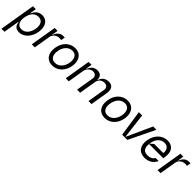

<svg xmlns="http://www.w3.org/2000/svg" viewBox="358 -2061 3773 3773"><g transform="rotate(45 2244.5 -174.5)"><path d="M80.3 204.5 134.9 -126.4H142C148.1 -54 183.6 11.4 286.9 11.4C414.4 11.4 527.7 -98 556.8 -271.3C584.5 -443.2 507.5 -552.6 378.6 -552.6C273.8 -552.6 219.8 -487.2 189.6 -416.2H179.7L201.7 -545.5H120.7L-3.6 204.5ZM157.7 -272.7C177.6 -394.9 245 -477.3 348 -477.3C453.8 -477.3 491.8 -387.8 473 -272.7C453.5 -156.2 384.2 -63.9 279.1 -63.9C178.3 -63.9 136.7 -149.1 157.7 -272.7Z M718 0 775.6 -345.2C787.3 -419 854.4 -473 934.7 -473C956.3 -473 978.7 -468.8 984.4 -467.3L998.6 -552.6C989 -553.3 967 -554 955.3 -554C889.2 -554 826.3 -517 790.5 -416.9H784.8L806.1 -545.5H725.1L634.2 0Z M1210.9 11.4C1354.8 11.4 1469.8 -98 1497.9 -264.2C1524.9 -437.5 1442.8 -552.6 1293.3 -552.6C1147.4 -552.6 1032.3 -443.2 1006.4 -275.6C977.6 -103.7 1059.3 11.4 1210.9 11.4ZM1212.4 -63.9C1101.9 -63.9 1069.2 -157.7 1087.4 -264.2C1104.4 -376.4 1175.8 -477.3 1291.9 -477.3C1400.2 -477.3 1432.9 -382.1 1416.9 -275.6C1397.7 -163 1326.3 -63.9 1212.4 -63.9Z M1661.9 0 1718 -340.9C1730.8 -420.8 1798.7 -477.3 1864.3 -477.3C1927.6 -477.3 1964.8 -435.7 1955.3 -373.6L1893.5 0H1978.7L2036.9 -355.1C2048.7 -425.4 2101.2 -477.3 2178.3 -477.3C2237.6 -477.3 2283.4 -445.7 2270.6 -365.1L2210.2 0H2294L2354.4 -365.1C2375 -493.3 2321.7 -552.6 2224.4 -552.6C2146.3 -552.6 2077.4 -516.7 2044.7 -417.6H2039.1C2039.4 -512.1 1991.5 -552.6 1909.1 -552.6C1838.1 -552.6 1774.1 -518.5 1735.1 -417.6H1728L1749.3 -545.5H1668.3L1578.1 0Z M2669 11.4C2812.9 11.4 2927.9 -98 2956 -264.2C2983 -437.5 2900.9 -552.6 2751.4 -552.6C2605.5 -552.6 2490.4 -443.2 2464.5 -275.6C2435.7 -103.7 2517.4 11.4 2669 11.4ZM2670.5 -63.9C2560 -63.9 2527.3 -157.7 2545.5 -264.2C2562.5 -376.4 2633.9 -477.3 2750 -477.3C2858.3 -477.3 2891 -382.1 2875 -275.6C2855.8 -163 2784.4 -63.9 2670.5 -63.9Z M3462.4 -545.5 3225.1 -22.7H3219.5L3155.5 -545.5H3064.6L3145.6 0H3290.5L3553.3 -545.5Z M3861.5 -552.6C3713.1 -552.6 3595.9 -436.1 3568.9 -268.5C3540.5 -100.9 3618.6 11.4 3776.3 11.4C3887.1 11.4 3976.6 -43.7 4019.2 -142H3933.9C3907.7 -92 3854.4 -63.9 3789.1 -63.9C3681.1 -63.9 3636.7 -119.7 3649.1 -244.3H4044.7L4050.4 -279.8C4083.8 -483 3974.4 -552.6 3861.5 -552.6ZM3719.5 -316.8 3650.6 -255C3651.6 -263.1 3652.7 -271.3 3654.1 -279.8C3672.9 -395.2 3746.4 -477.3 3848.7 -477.3C3939.3 -477.3 3986.5 -409.1 3971.6 -316.8Z M4213.1 0 4270.6 -345.2C4282.3 -419 4349.4 -473 4429.7 -473C4451.3 -473 4473.7 -468.8 4479.4 -467.3L4493.6 -552.6C4484 -553.3 4462 -554 4450.3 -554C4384.2 -554 4321.4 -517 4285.5 -416.9H4279.8L4301.1 -545.5H4220.2L4129.3 0Z"/></g></svg>

Font: Riot Sans 2.0
Style: Italic
Weight: 400
Italic angle: -9.39999°
Designer: Rasmus Andersson
Foundry: rsms
Version: Version 3.006;hotconv 1.0.109;makeotfexe 2.5.65596